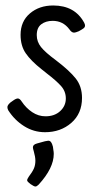

<svg xmlns="http://www.w3.org/2000/svg" viewBox="-20 -474 356 700"><path d="M172 -398Q147 -398 130.5 -385.5Q114 -373 114 -346Q114 -322 129.5 -302.5Q145 -283 183 -255Q233 -217 256 -188Q279 -159 279 -117Q279 -60 240 -26Q201 8 144 8Q103 8 68 -14Q33 -36 10 -72Q7 -78 7 -83Q7 -94 26 -106Q38 -115 45 -115Q52 -115 59 -104Q75 -80 97.5 -65Q120 -50 146 -50Q179 -50 199.5 -69Q220 -88 220 -115Q220 -141 202.5 -160.5Q185 -180 151 -206L131 -222Q93 -252 74 -279.5Q55 -307 55 -347Q55 -396 89 -425Q123 -454 174 -454Q253 -454 287 -391Q290 -385 290 -381Q290 -375 285 -371Q280 -367 267 -360Q255 -355 250 -355Q241 -355 233 -367Q210 -398 172 -398ZM109 112Q109 128 103.5 140.5Q98 153 85 170Q79 179 79 183Q79 187 84 191Q89 195 91 197Q104 206 109 206Q114 206 121 199Q176 139 176 87Q176 80 174.5 72.5Q173 65 173 61Q170 49 166 44Q162 39 156 39Q154 39 144 41L115 49Q100 53 100 63Q100 68 103 77Q109 98 109 112Z"/></svg>

Font: Farsan
Style: Regular
Weight: 400
Version: Version 1.001g;PS 1.001;hotconv 1.0.86;makeotf.lib2.5.63406 